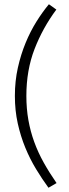

<svg xmlns="http://www.w3.org/2000/svg" viewBox="-20 -730 326 903"><path d="M208 153Q178 112 149.5 65Q121 18 99 -35.5Q77 -89 63.5 -149.5Q50 -210 50 -279Q50 -349 64 -411.5Q78 -474 100.5 -528.5Q123 -583 151.5 -628.5Q180 -674 210 -710L245 -685Q181 -599 142.5 -499.5Q104 -400 104 -279Q104 -219 113.5 -165.5Q123 -112 141 -62.5Q159 -13 185.5 34.5Q212 82 246 131Z"/></svg>

Font: Mukta ExtraLight
Style: Regular
Weight: 275
Designer: Girish Dalvi and Yashodeep Gholap
Foundry: Ek Type
Version: Version 2.538;PS 1.002;hotconv 16.6.51;makeotf.lib2.5.65220;